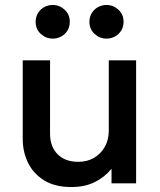

<svg xmlns="http://www.w3.org/2000/svg" viewBox="-20 -738 644 773"><path d="M267.5 15Q201 15 157.8 -11.8Q114.5 -38.5 93 -82.5Q71.5 -126.5 71.5 -178.5V-495H181.5V-199Q181.5 -148 211.8 -117.2Q242 -86.5 295.5 -86.5Q330.5 -86.5 358 -102.2Q385.5 -118 401.8 -146.5Q418 -175 418 -212.5V-495H528V0H429V-58.5Q400 -23.5 360.2 -4.2Q320.5 15 267.5 15ZM192.5 -582.5Q165 -582.5 144.2 -601.5Q123.5 -620.5 123.5 -650Q123.5 -670 133 -685.5Q142.5 -701 158.2 -709.5Q174 -718 192.5 -718Q219.5 -718 240.2 -699Q261 -680 261 -650Q261 -630 251.5 -614.8Q242 -599.5 226.2 -591Q210.5 -582.5 192.5 -582.5ZM409 -582.5Q381.5 -582.5 360.8 -601.5Q340 -620.5 340 -650Q340 -670 349.5 -685.5Q359 -701 374.8 -709.5Q390.5 -718 409 -718Q436 -718 456.8 -699Q477.5 -680 477.5 -650Q477.5 -630 468 -614.8Q458.5 -599.5 442.8 -591Q427 -582.5 409 -582.5Z"/></svg>

Font: Geologica Roman
Style: Regular
Weight: 400
Designer: Sindre Bremnes, Frode Helland
Foundry: Monokrom Skriftforlag AS
Version: Version 1.010;gftools[0.9.28]